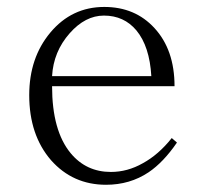

<svg xmlns="http://www.w3.org/2000/svg" viewBox="-20 -504 582 542"><path d="M464.8 -114.3Q427.7 -67.4 382.8 -43Q339.8 -18.6 293 -18.6Q223.6 -18.6 179.7 -71.3Q127 -134.8 127 -260.7H472.7Q472.7 -363.3 416 -424.8Q361.3 -484.4 274.4 -484.4Q182.6 -484.4 122.1 -412.1Q62.5 -340.8 62.5 -235.4Q62.5 -123 124 -51.8Q185.5 17.6 279.3 17.6Q346.7 17.6 399.4 -17.6Q441.4 -45.9 479.5 -101.6ZM407.2 -289.1H127Q130.9 -358.4 176.8 -410.2Q220.7 -460 273.4 -460Q330.1 -460 365.2 -418Q402.3 -373 407.2 -289.1Z"/></svg>

Font: Batang
Style: Regular
Weight: 400
Version: Version 2.21